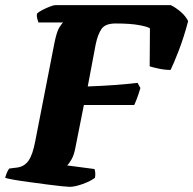

<svg xmlns="http://www.w3.org/2000/svg" viewBox="-31 -724 749 744"><path d="M239 0Q232 0 207 -2.5Q182 -5 149 -9.5Q116 -14 82 -18.5Q48 -23 22.5 -27.5Q-3 -32 -11 -35Q-8 -46 -3.5 -56.5Q1 -67 5 -71L37 -75Q64 -79 80 -102Q96 -125 106 -179L180 -558Q189 -603 200 -619.5Q211 -636 214 -637H118Q116 -642 113.5 -651Q111 -660 112 -671Q119 -678 133.5 -685.5Q148 -693 162.5 -698.5Q177 -704 182 -704H631Q651 -694 670 -677.5Q689 -661 698 -642Q682 -581 662 -529Q642 -477 630 -453Q608 -453 584.5 -458Q561 -463 549 -467L550 -614Q543 -620 509 -626.5Q475 -633 417 -633Q377 -633 362.5 -612Q348 -591 340 -553L309 -389Q365 -391 412.5 -394.5Q460 -398 502 -403L513 -383Q506 -359 499.5 -342Q493 -325 489 -317H294L261 -151Q256 -124 246.5 -107Q237 -90 229 -83L335 -69Q337 -64 338 -55.5Q339 -47 337 -35Q320 -22 289.5 -11Q259 0 239 0Z"/></svg>

Font: Texturina Black
Style: Italic
Weight: 900
Italic angle: -11°
Designer: Guillermo Torres Carreño
Foundry: Omnibus-Type
Version: Version 1.002; ttfautohint (v1.8.3)